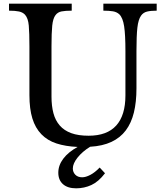

<svg xmlns="http://www.w3.org/2000/svg" viewBox="-20 -790 901 1044"><path d="M551 152Q516 198 477 216Q438 234 394 234Q348 234 322.5 211.5Q297 189 297 149Q297 109 324 73Q351 37 402 9Q336 6 287 -10Q238 -26 205 -60Q172 -94 156 -146Q140 -198 140 -273V-537Q140 -611 136.5 -651Q133 -691 116 -710Q104 -723 83.5 -727.5Q63 -732 29 -732V-770H370V-732Q336 -732 315 -728Q294 -724 282 -708Q268 -690 264 -650.5Q260 -611 260 -537V-265Q260 -214 270.5 -174.5Q281 -135 305 -107.5Q329 -80 367.5 -66Q406 -52 462 -52Q562 -52 612 -107.5Q662 -163 662 -271V-512Q662 -601 655 -647Q648 -693 629 -712Q615 -725 594 -728.5Q573 -732 542 -732V-770H832V-732Q800 -732 779.5 -727Q759 -722 747 -705Q732 -684 727 -639.5Q722 -595 722 -512V-310Q722 -235 708 -178Q694 -121 664 -81Q634 -41 586 -18.5Q538 4 470 8Q428 34 402 66.5Q376 99 376 126Q376 146 389.5 160Q403 174 427 174Q446 174 471 161Q496 148 522 121Z"/></svg>

Font: Libre Baskerville
Style: Regular
Weight: 400
Designer: Pablo Impallari, Rodrigo Fuenzalida
Foundry: Pablo Impallari, Rodrigo Fuenzalida
Version: Version 1.000; ttfautohint (v0.93) -l 8 -r 50 -G 200 -x 14 -